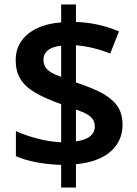

<svg xmlns="http://www.w3.org/2000/svg" viewBox="-20 -779 612 857"><path d="M253 -43Q192 -45 140.5 -55Q89 -65 51 -82V-194Q89 -176 145 -161Q201 -146 253 -144V-314Q180 -340 135.5 -366.5Q91 -393 70.5 -427.5Q50 -462 50 -510Q50 -560 75.5 -596Q101 -632 147 -653.5Q193 -675 253 -679V-759H319V-681Q374 -679 421 -668Q468 -657 511 -639L472 -540Q435 -555 395.5 -564.5Q356 -574 319 -577V-411Q377 -392 424.5 -369Q472 -346 499.5 -311.5Q527 -277 527 -222Q527 -150 474 -103Q421 -56 319 -46V58H253ZM319 -148Q362 -154 382.5 -171Q403 -188 403 -215Q403 -233 394.5 -246Q386 -259 367.5 -269.5Q349 -280 319 -290ZM253 -575Q227 -572 209.5 -564Q192 -556 183 -543Q174 -530 174 -513Q174 -495 181.5 -481.5Q189 -468 206.5 -457Q224 -446 253 -436Z"/></svg>

Font: Noto Sans Armenian SemiBold
Style: Regular
Weight: 600
Designer: Monotype Design Team
Foundry: Monotype Imaging Inc.
Version: Version 2.007